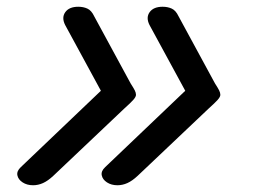

<svg xmlns="http://www.w3.org/2000/svg" viewBox="-20 -534 765 569"><path d="M78 15Q60 15 47 6.5Q34 -2 31.5 -14.5Q29 -27 42 -39L279 -265L173 -460Q162 -482 173.5 -498Q185 -514 212 -514Q227 -514 239 -508.5Q251 -503 259 -486L367 -287Q376 -273 379.5 -266Q383 -259 383 -253Q383 -247 375 -238Q367 -229 348 -212L138 -13Q122 2 107.5 8.5Q93 15 78 15ZM328 15Q310 15 297 6.5Q284 -2 281.5 -14.5Q279 -27 292 -39L529 -265L423 -460Q412 -482 423.5 -498Q435 -514 462 -514Q477 -514 489 -508.5Q501 -503 509 -486L617 -287Q626 -273 629.5 -266Q633 -259 633 -253Q633 -247 625 -238Q617 -229 598 -212L388 -13Q372 2 357.5 8.5Q343 15 328 15Z"/></svg>

Font: Playwrite IS
Style: Regular
Weight: 400
Designer: Veronika Burian, José Scaglione
Foundry: TypeTogether
Version: Version 1.002